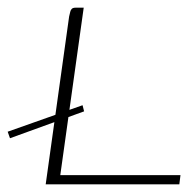

<svg xmlns="http://www.w3.org/2000/svg" viewBox="-21 -480 490 500"><path d="M194 -206 198 -190 5 -120 -1 -137ZM197 -460 136 -24H449L446 0H98L159 -437Q161 -445 162 -449.5Q163 -454 166 -457Q169 -460 176 -460Z"/></svg>

Font: Genos ExtraLight
Style: Italic
Weight: 250
Italic angle: -8°
Designer: Robert E. Leuschke
Foundry: Robert E. Leuschke
Version: Version 1.010